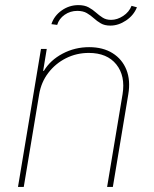

<svg xmlns="http://www.w3.org/2000/svg" viewBox="-20 -739 608 759"><path d="M134.9 -366.5 73.9 0H51.1L142 -545.5H164.8L150.6 -458.8H153.4Q179 -501.4 227.5 -527Q275.9 -552.6 332.4 -552.6Q387.1 -552.6 425.1 -528.8Q463.1 -505 479.8 -463.1Q496.4 -421.2 487.2 -366.5L426.1 0H403.4L464.5 -366.5Q476.2 -438.9 439.8 -484.4Q403.4 -529.8 331 -529.8Q282.7 -529.8 240.9 -508.9Q199.2 -487.9 171 -451Q142.8 -414.1 134.9 -366.5ZM206 -640.6 183.2 -643.5Q193.9 -676.5 223.7 -697.6Q253.6 -718.8 289.8 -718.8Q314.3 -718.8 330.4 -709.9Q346.6 -701 359.2 -689.6Q371.8 -678.3 385.7 -669.4Q399.5 -660.5 419 -660.5Q443.5 -660.5 467 -676Q490.4 -691.4 500 -715.9L521.3 -710.2Q508.5 -678.3 478.3 -658Q448.2 -637.8 416.2 -637.8Q393.5 -637.8 378.4 -646.7Q363.3 -655.5 350.9 -666.9Q338.4 -678.3 323.5 -687.1Q308.6 -696 285.5 -696Q257.8 -696 235.6 -680.6Q213.4 -665.1 206 -640.6Z"/></svg>

Font: Inter UI Thin
Style: Italic
Weight: 100
Italic angle: -9.39999°
Designer: Rasmus Andersson
Foundry: rsms
Version: 3.2;8d6f07862